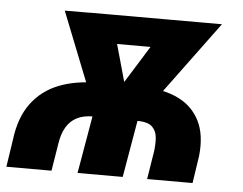

<svg xmlns="http://www.w3.org/2000/svg" viewBox="-46 -580 798 631"><g transform="rotate(5 352.5 -264.0)"><path d="M145.5 0H-3.4L10.3 -90.3Q19.5 -164.6 54 -210.9Q88.4 -257.3 143.6 -279.1Q198.7 -300.8 270.5 -300.8L423.8 -299.8Q490.2 -298.8 537.8 -275.6Q585.4 -252.4 608.6 -206.5Q631.8 -160.6 624.5 -90.8L610.8 0H460.9L475.6 -91.3Q479 -116.7 477.3 -137.9Q475.6 -159.2 462.6 -172.6Q449.7 -186 420.4 -187.5L267.6 -189.5Q233.9 -189.5 212.2 -178Q190.4 -166.5 177.7 -144.5Q165 -122.6 160.2 -90.8ZM586.9 -528.3 570.3 -433.6H210L226.1 -528.3ZM321.8 -252.9 493.2 -528.3H661.6L408.2 -185.1H326.7ZM297.4 -528.3 379.4 -235.4 356 -185.1H278.8L143.1 -527.8ZM423.3 -249 380.4 0H231.4L274.4 -249Z"/></g></svg>

Font: Roboto ExtraBold
Style: Italic
Weight: 800
Designer: Christian Robertson
Foundry: Google
Version: Version 3.009; 2024